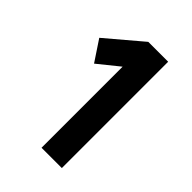

<svg xmlns="http://www.w3.org/2000/svg" viewBox="-213 -834 936 936"><g transform="rotate(45 255.0 -366.5)"><path d="M386 0H246V-559L137 -471L66 -578L249 -733H386Z"/></g></svg>

Font: Kreadon
Style: Bold
Weight: 700
Designer: Reiya WATANABE
Foundry: StudioGnu
Version: Version 1.003; ttfautohint (v1.8.4.7-5d5b);gftools[0.9.32]